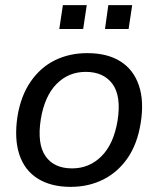

<svg xmlns="http://www.w3.org/2000/svg" viewBox="-20 -719 616 748"><path d="M255 9Q179 9 127.5 -23Q76 -55 55.5 -116.5Q35 -178 48 -265Q61 -345 99 -400.5Q137 -456 193.5 -484Q250 -512 320 -512Q398 -512 449 -480Q500 -448 521 -386.5Q542 -325 528 -239Q515 -158 477 -103Q439 -48 382 -19.5Q325 9 255 9ZM261 -63Q328 -63 375.5 -110.5Q423 -158 438 -249Q453 -344 418.5 -391.5Q384 -439 314 -439Q247 -439 200.5 -392Q154 -345 139 -255Q124 -159 157 -111Q190 -63 261 -63ZM389 -606 402 -699H495L481 -606ZM211 -606 225 -699H318L304 -606Z"/></svg>

Font: Mulish ExtraLight Medium
Style: Italic
Weight: 500
Italic angle: -9°
Version: Version 3.603